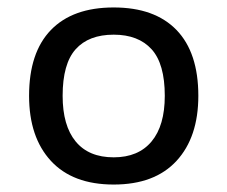

<svg xmlns="http://www.w3.org/2000/svg" viewBox="-20 -485 610 515"><path d="M285 10Q175 10 116.5 -53.5Q58 -117 58 -228Q58 -344 116.5 -404.5Q175 -465 285 -465Q395 -465 453.5 -404.5Q512 -344 512 -228Q512 -117 453.5 -53.5Q395 10 285 10ZM285 -63Q351 -63 386.5 -105.5Q422 -148 422 -228Q422 -314 386.5 -353Q351 -392 285 -392Q218 -392 183 -353Q148 -314 148 -228Q148 -148 183 -105.5Q218 -63 285 -63Z"/></svg>

Font: Farlight84_Sys_V01
Style: Regular
Weight: 400
Designer: Ryoko NISHIZUKA  (kana, bopomofo & ideographs); Paul D. Hunt (Latin, Greek & Cyrillic); Sandoll Communications , Soo-you
Foundry: Adobe
Version: Version 2.004;October 29, 2024;FontCreator 14.0.0.2814 64-bi